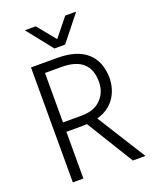

<svg xmlns="http://www.w3.org/2000/svg" viewBox="-160 -968 851 1058"><g transform="rotate(-20 265.5 -439.0)"><path d="M300 -728H237L118 -878H182L269 -771L355 -878H419ZM244 -274H142V0H80V-674H232Q350 -674 408.5 -620.5Q467 -567 467 -469Q465 -401 429 -352Q393 -303 327 -285L506 0H432L263 -275Q257 -274 244 -274ZM239 -619H142V-329H251Q325 -329 365 -370Q405 -411 405 -472Q405 -619 239 -619Z"/></g></svg>

Font: Hind Kochi Light
Style: Regular
Weight: 300
Designer: Dhruvi Tolia
Foundry: Indian Type Foundry
Version: Version 0.702;PS 1.0;hotconv 1.0.81;makeotf.lib2.5.63406